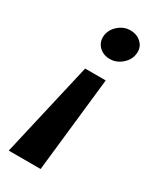

<svg xmlns="http://www.w3.org/2000/svg" viewBox="-186 -547 694 840"><g transform="rotate(30 160.5 -127.0)"><path d="M285 -410Q290 -443 269 -465Q248 -487 214 -488Q181 -489 154 -466.5Q127 -444 122 -412Q118 -379 138.5 -357Q159 -335 193 -334Q226 -333 253.5 -356Q281 -379 285 -410ZM174 234 227 -244H123L13 234Z"/></g></svg>

Font: Jost* 600 Semi Italic
Style: Italic
Weight: 600
Italic angle: -10°
Version: Version 3.200; ttfautohint (v0.97) -l 8 -r 50 -G 200 -x 14 -